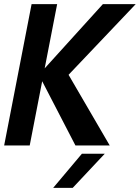

<svg xmlns="http://www.w3.org/2000/svg" viewBox="-21 -700 673 924"><path d="M131 -680H254L194 -371L474 -680H632L309 -340L507 0H342L182 -309L122 0H-1ZM373 40H483L329 204H235Z"/></svg>

Font: Teachers SemiBold
Style: Italic
Weight: 600
Designer: Alfredo Marco Pradil & Chank Diesel
Version: Version 0.009